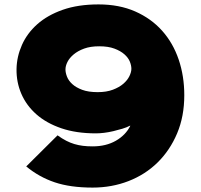

<svg xmlns="http://www.w3.org/2000/svg" viewBox="-20 -840 911 871"><path d="M816 -408Q816 -312 783.5 -235Q751 -158 695 -103Q639 -48 563 -18.5Q487 11 400 11Q299 11 228 -13Q157 -37 99 -85L241 -226Q262 -211 280.5 -201.5Q299 -192 317.5 -186.5Q336 -181 356 -178.5Q376 -176 400 -176Q461 -176 505.5 -201.5Q550 -227 571 -269L570 -270Q555 -262 535 -256Q515 -250 494 -245Q473 -240 452.5 -237.5Q432 -235 415 -235Q326 -235 258.5 -258Q191 -281 145.5 -321Q100 -361 77 -414Q54 -467 55 -527Q56 -583 79.5 -636Q103 -689 149 -730Q195 -771 264.5 -795.5Q334 -820 427 -820Q521 -820 593.5 -788Q666 -756 715.5 -700.5Q765 -645 790.5 -570Q816 -495 816 -408ZM576 -528Q576 -543 569 -560.5Q562 -578 544.5 -593.5Q527 -609 499 -619.5Q471 -630 430 -630Q390 -630 361.5 -619.5Q333 -609 314 -593Q295 -577 286 -559Q277 -541 277 -525Q277 -510 284 -492Q291 -474 308 -458.5Q325 -443 353 -432.5Q381 -422 423 -422Q463 -422 492 -433Q521 -444 539.5 -460Q558 -476 567 -494.5Q576 -513 576 -528Z"/></svg>

Font: TypoPRO Sinkin Sans
Style: 900 X Black
Weight: 950
Designer: Keith Bates
Foundry: K-Type
Version: Sinkin Sans (version 1.0)  by Keith Bates   •   © 2014   www